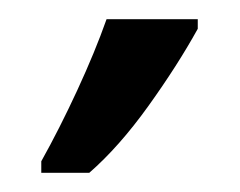

<svg xmlns="http://www.w3.org/2000/svg" viewBox="-20 -734 250 200"><path d="M23 -554H73Q104 -581 134.5 -623.5Q165 -666 186 -704V-714H91Q79 -680 60.5 -640Q42 -600 23 -566Z"/></svg>

Font: Noto Sans UI SemiCondensed
Style: Regular
Weight: 400
Width: 4
Designer: Monotype Design Team
Foundry: Monotype Imaging Inc.
Version: 1.001